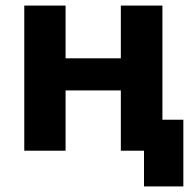

<svg xmlns="http://www.w3.org/2000/svg" viewBox="-20 -540 694 688"><path d="M496 128H637V-111H562V-520H413V-331H215V-520H67V0H215V-216H413V0H496Z"/></svg>

Font: Fixel Display Bold
Style: Bold
Weight: 700
Designer: AlfaBravo + MacPaw
Foundry: Kyrylo Tkachov, Marchela Mozhyna, Serhii Makarenko, Maria Weinstein, Zakhar Kryvoshyya
Version: Version 1.211